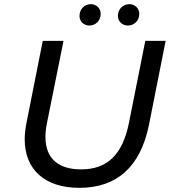

<svg xmlns="http://www.w3.org/2000/svg" viewBox="-20 -897 831 925"><path d="M411 -774C440 -774 465 -797 465 -830C465 -858 444 -877 417 -877C388 -877 363 -854 363 -820C363 -793 384 -774 411 -774ZM596 -774C626 -774 651 -797 651 -830C651 -858 629 -877 603 -877C573 -877 548 -854 548 -820C548 -793 570 -774 596 -774ZM362 8C543 8 657 -93 698 -297L778 -700H680L601 -304C570 -150 495 -81 371 -81C260 -81 199 -134 199 -237C199 -257 201 -279 206 -303L286 -700H186L107 -302C102 -275 99 -250 99 -226C99 -80 196 8 362 8Z"/></svg>

Font: AWKNG-Font Medium
Style: Italic
Weight: 500
Italic angle: -11.3°
Designer: Awakening Church
Foundry: Awakening Church
Version: Version 1.700;PS 001.700;hotconv 1.0.88;makeotf.lib2.5.64775